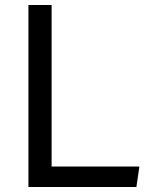

<svg xmlns="http://www.w3.org/2000/svg" viewBox="-20 -750 640 770"><path d="M94 0V-730H187V-82H539L527 0Z"/></svg>

Font: Moralerspace Krypton JPDOC
Style: Regular
Weight: 400
Version: v0.0.6; ttfautohint (v1.8.4.7-5d5b-dirty) -l 6 -r 45 -G 200 